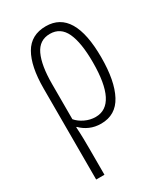

<svg xmlns="http://www.w3.org/2000/svg" viewBox="-192 -624 817 943"><g transform="rotate(-30 216.0 -153.0)"><path d="M388.2 -272.5Q388.2 -138.7 348.6 -64.5Q309.1 9.8 225.6 9.8Q190.9 9.8 162.1 -2.9Q133.3 -15.6 113.3 -36.6H109.9Q112.3 0.5 112.8 31Q113.3 61.5 113.3 87.9V234.9H66.4V-281.2Q66.4 -406.7 105.2 -473.9Q144 -541 228 -541Q388.2 -541 388.2 -272.5ZM226.6 -498.5Q166.5 -498.5 139.9 -441.7Q113.3 -384.8 113.3 -279.8V-80.1Q130.4 -59.6 159.2 -45.9Q188 -32.2 218.8 -32.2Q340.3 -32.2 340.3 -272.5Q340.3 -383.3 313.5 -440.9Q286.6 -498.5 226.6 -498.5Z"/></g></svg>

Font: Open Sans Condensed Light
Style: Regular
Weight: 300
Width: 3
Designer: Monotype Design Team
Foundry: Monotype Imaging Inc.
Version: Version 3.003; ttfautohint (v1.8.4)